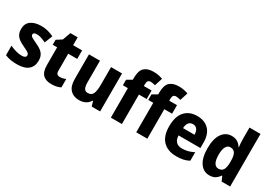

<svg xmlns="http://www.w3.org/2000/svg" viewBox="4 -1579 3348 2403"><g transform="rotate(30 1677.5 -377.5)"><path d="M427 -165Q427 -81 373 -35.5Q319 10 211 10Q160 10 119.5 3Q79 -4 38 -21V-158Q79 -138 125 -125.5Q171 -113 207 -113Q271 -113 271 -152Q271 -164 264 -174Q257 -184 235 -197Q213 -210 167 -231Q101 -261 69 -298.5Q37 -336 37 -402Q37 -479 92 -519Q147 -559 241 -559Q289 -559 332.5 -548Q376 -537 422 -515L377 -401Q342 -418 308.5 -429.5Q275 -441 244 -441Q193 -441 193 -410Q193 -398 200 -389Q207 -380 228 -368.5Q249 -357 292 -337Q334 -318 364 -296Q394 -274 410.5 -243Q427 -212 427 -165Z M755 -121Q777 -121 797.5 -125.5Q818 -130 840 -138V-18Q814 -5 781 2.5Q748 10 706 10Q630 10 586.5 -31Q543 -72 543 -174V-426H479V-498L556 -547L598 -663H703V-549H833V-426H703V-178Q703 -121 755 -121Z M1410 -549V0H1288L1268 -69H1260Q1236 -28 1196.5 -9Q1157 10 1109 10Q1028 10 980 -40Q932 -90 932 -192V-549H1091V-237Q1091 -180 1106.5 -151Q1122 -122 1158 -122Q1214 -122 1232.5 -165.5Q1251 -209 1251 -290V-549Z M1837 -426H1725V0H1565V-426H1493V-506L1566 -548V-574Q1566 -680 1611 -722.5Q1656 -765 1743 -765Q1783 -765 1815 -758.5Q1847 -752 1877 -741L1840 -627Q1825 -631 1808 -634.5Q1791 -638 1771 -638Q1725 -638 1725 -576V-549H1837Z M2204 -426H2092V0H1932V-426H1860V-506L1933 -548V-574Q1933 -680 1978 -722.5Q2023 -765 2110 -765Q2150 -765 2182 -758.5Q2214 -752 2244 -741L2207 -627Q2192 -631 2175 -634.5Q2158 -638 2138 -638Q2092 -638 2092 -576V-549H2204Z M2494 -559Q2602 -559 2664 -494.5Q2726 -430 2726 -309V-231H2410Q2412 -173 2441.5 -141.5Q2471 -110 2528 -110Q2574 -110 2613.5 -120.5Q2653 -131 2696 -153V-30Q2658 -9 2614.5 0.5Q2571 10 2513 10Q2391 10 2321 -60.5Q2251 -131 2251 -271Q2251 -415 2316 -487Q2381 -559 2494 -559ZM2497 -444Q2462 -444 2439 -419Q2416 -394 2413 -338H2579Q2579 -386 2558 -415Q2537 -444 2497 -444Z M2991 10Q2906 10 2855 -63.5Q2804 -137 2804 -275Q2804 -413 2855.5 -486Q2907 -559 2993 -559Q3043 -559 3077.5 -537.5Q3112 -516 3134 -479H3138Q3135 -503 3132.5 -532.5Q3130 -562 3130 -590V-760H3289V0H3166L3137 -66H3130Q3107 -31 3075 -10.5Q3043 10 2991 10ZM3048 -119Q3096 -119 3116.5 -153Q3137 -187 3138 -258V-280Q3138 -353 3118 -390Q3098 -427 3047 -427Q3009 -427 2987 -388.5Q2965 -350 2965 -274Q2965 -195 2987 -157Q3009 -119 3048 -119Z"/></g></svg>

Font: Noto Sans Telugu SemiCondensed ExtraBold
Style: Regular
Weight: 800
Width: 4
Designer: Jelle Bosma - Monotype Design Team
Foundry: Monotype Imaging Inc.
Version: Version 2.005; ttfautohint (v1.8.4.7-5d5b)